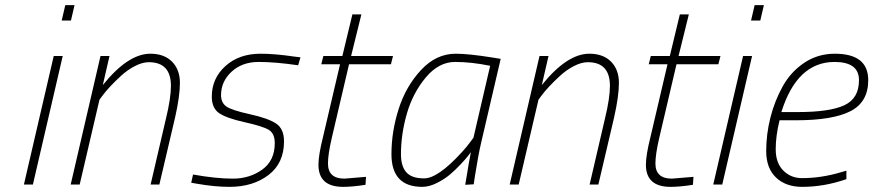

<svg xmlns="http://www.w3.org/2000/svg" viewBox="-20 -718 3398 747"><path d="M73 0 189 -500H224L108 0ZM220 -638 234 -698H270L256 -638Z M380 -387Q478 -509 565 -509Q619 -509 649.5 -478Q680 -447 680 -395.5Q680 -344 661 -260L600 0H566L626 -258Q645 -336 645 -384Q645 -476 559 -476Q534 -476 505 -461Q476 -446 452 -424Q403 -379 378 -345L367 -330L290 0H255L371 -500H406Z M1140 -464Q1051 -477 986.5 -477Q922 -477 881 -439Q840 -401 840 -348Q840 -318 861 -303.5Q882 -289 952.5 -273.5Q1023 -258 1054 -237.5Q1085 -217 1085 -168Q1085 -83 1024.5 -37Q964 9 873 9Q816 9 747 -3L724 -7L731 -39Q821 -23 886 -23Q951 -23 1000 -58Q1049 -93 1049 -161Q1049 -199 1025.5 -213Q1002 -227 932 -242.5Q862 -258 833 -277.5Q804 -297 804 -342Q804 -413 857 -461Q910 -509 994 -509Q1049 -509 1124 -498L1149 -495Z M1256 -82Q1256 -23 1320 -23L1404 -30L1402 1Q1351 9 1315 9Q1219 9 1219 -77Q1219 -114 1236 -182L1303 -468H1230L1238 -500H1312L1351 -662H1386L1346 -500H1509L1501 -468H1338L1271 -182Q1256 -118 1256 -82Z M1623 9Q1503 9 1503 -118Q1503 -206 1531 -294Q1559 -382 1618 -445.5Q1677 -509 1753 -509Q1804 -509 1897 -494L1928 -489L1852 -163Q1841 -117 1827 -28L1823 -1L1790 1Q1807 -103 1812 -126Q1808 -121 1801 -111.5Q1794 -102 1772.5 -79Q1751 -56 1729.5 -38Q1708 -20 1678.5 -5.5Q1649 9 1623 9ZM1887 -462Q1814 -477 1750.5 -477Q1687 -477 1636.5 -416.5Q1586 -356 1563 -276Q1540 -196 1540 -118Q1540 -71 1561 -47.5Q1582 -24 1630 -24Q1684 -24 1777 -126Q1798 -149 1810 -166L1822 -182Z M2088 -387Q2186 -509 2273 -509Q2327 -509 2357.5 -478Q2388 -447 2388 -395.5Q2388 -344 2369 -260L2308 0H2274L2334 -258Q2353 -336 2353 -384Q2353 -476 2267 -476Q2242 -476 2213 -461Q2184 -446 2160 -424Q2111 -379 2086 -345L2075 -330L1998 0H1963L2079 -500H2114Z M2530 -82Q2530 -23 2594 -23L2678 -30L2676 1Q2625 9 2589 9Q2493 9 2493 -77Q2493 -114 2510 -182L2577 -468H2504L2512 -500H2586L2625 -662H2660L2620 -500H2783L2775 -468H2612L2545 -182Q2530 -118 2530 -82Z M2755 0 2871 -500H2906L2790 0ZM2902 -638 2916 -698H2952L2938 -638Z M3100 -25Q3174 -25 3249 -47L3273 -54V-21Q3187 9 3101 9Q3037 9 2999 -27.5Q2961 -64 2961 -130Q2961 -196 2977.5 -261Q2994 -326 3025.5 -382.5Q3057 -439 3109.5 -474Q3162 -509 3228 -509Q3358 -509 3358 -406Q3358 -321 3289 -285.5Q3220 -250 3076 -250H3013Q2998 -190 2998 -137Q2998 -84 3027.5 -54.5Q3057 -25 3100 -25ZM3085 -282Q3208 -282 3265 -308.5Q3322 -335 3322 -406Q3322 -477 3227 -477Q3081 -477 3020 -282Z"/></svg>

Font: Titillium Web ExtraLight
Style: Italic
Weight: 275
Italic angle: -13°
Version: Version 1.002;PS 57.000;hotconv 1.0.70;makeotf.lib2.5.55311